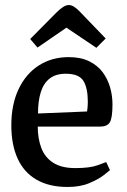

<svg xmlns="http://www.w3.org/2000/svg" viewBox="-20 -733 503 763"><path d="M249 10Q175 10 125 -19Q75 -48 50 -103Q25 -158 25 -235Q25 -318 54 -379Q83 -440 134.5 -473Q186 -506 253 -506Q301 -506 334.5 -489.5Q368 -473 388 -446Q408 -419 417.5 -386Q427 -353 427 -318Q427 -264 416.5 -247Q406 -230 379 -230H130Q130 -183 144 -145.5Q158 -108 191 -86.5Q224 -65 279 -65Q336 -65 367 -76Q398 -87 402 -89L417 -57Q414 -54 393 -37.5Q372 -21 335.5 -5.5Q299 10 249 10ZM131 -282 326 -290Q329 -308 329 -328Q329 -383 311.5 -411.5Q294 -440 241 -440Q202 -440 177.5 -421Q153 -402 142 -366.5Q131 -331 131 -282ZM363 -543 244 -623 129 -544 100 -578 204 -683Q218 -697 230.5 -705Q243 -713 253 -713Q263 -713 273 -707Q283 -701 294 -690L400 -580Z"/></svg>

Font: Faustina Light Medium
Style: Regular
Weight: 500
Version: Version 1.200